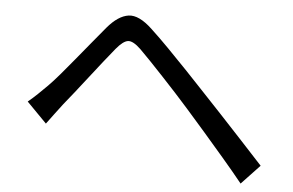

<svg xmlns="http://www.w3.org/2000/svg" viewBox="-45 -699 1091 716"><g transform="rotate(5 500.0 -341.0)"><path d="M61.9 -281.9Q81.6 -298.2 97.3 -313.4Q113.1 -328.5 132.6 -348Q150.8 -366.3 174.6 -394.2Q198.3 -422.2 225.4 -455Q252.6 -487.9 279.7 -521Q306.8 -554.1 330.1 -581.8Q369.8 -628.7 408.8 -634.2Q447.8 -639.7 498.8 -591.1Q529.3 -562.9 565.9 -525.6Q602.4 -488.3 638.6 -450.5Q674.9 -412.8 703.7 -381.6Q737.7 -346.2 779.7 -300.8Q821.8 -255.5 865.9 -208.1Q910 -160.7 948 -119.1L879.3 -46.4Q844.2 -89.9 804.4 -136.3Q764.5 -182.7 726.1 -227.1Q687.8 -271.5 655.5 -307.6Q634.1 -332.1 607.2 -361.3Q580.3 -390.5 553.2 -419.6Q526 -448.7 502.3 -473.4Q478.5 -498 462.9 -513.5Q433.6 -541.6 415.1 -539.3Q396.7 -537.1 371 -506Q353.1 -484.1 329.8 -454.8Q306.6 -425.4 281.8 -393.5Q257 -361.6 234.1 -332.6Q211.2 -303.5 194.2 -282.9Q179.2 -263.6 163.6 -242.4Q148.1 -221.2 136.5 -205.9Z"/></g></svg>

Font: Noto Sans HK Thin
Style: Regular
Weight: 100
Designer: Ryoko NISHIZUKA 西塚涼子 (kana, bopomofo & ideographs); Paul D. Hunt (Latin, Greek & Cyrillic); Sandoll Communications 산돌커뮤니
Foundry: Adobe
Version: Version 2.004-H2;hotconv 1.0.118;makeotfexe 2.5.65603